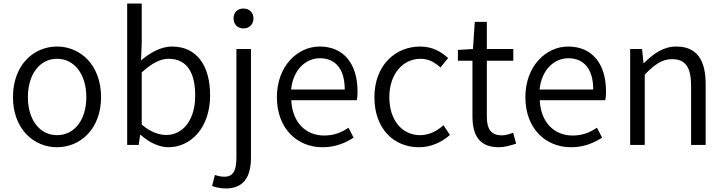

<svg xmlns="http://www.w3.org/2000/svg" viewBox="-20 -816 4079 1081"><path d="M301 13C433 13 549 -91 549 -269C549 -450 433 -554 301 -554C169 -554 53 -450 53 -269C53 -91 169 13 301 13ZM301 -55C204 -55 137 -141 137 -269C137 -398 204 -485 301 -485C399 -485 466 -398 466 -269C466 -141 399 -55 301 -55Z M928 13C1052 13 1163 -94 1163 -279C1163 -445 1089 -554 948 -554C886 -554 825 -519 774 -476L778 -575V-796H696V0H761L769 -56H773C820 -13 878 13 928 13ZM916 -56C879 -56 827 -71 778 -115V-408C832 -458 882 -485 929 -485C1037 -485 1079 -401 1079 -277C1079 -141 1010 -56 916 -56Z M1251 245C1352 245 1393 180 1393 71V-540H1311V70C1311 136 1298 179 1243 179C1223 179 1204 174 1190 169L1174 231C1192 238 1220 245 1251 245ZM1351 -656C1383 -656 1407 -678 1407 -713C1407 -746 1383 -768 1351 -768C1318 -768 1295 -746 1295 -713C1295 -678 1318 -656 1351 -656Z M1796 13C1870 13 1925 -12 1971 -41L1942 -97C1901 -69 1859 -53 1805 -53C1697 -53 1625 -132 1620 -252H1989C1992 -266 1993 -283 1993 -301C1993 -457 1915 -554 1780 -554C1656 -554 1539 -445 1539 -269C1539 -92 1653 13 1796 13ZM1619 -312C1630 -423 1701 -488 1781 -488C1869 -488 1921 -427 1921 -312Z M2339 13C2404 13 2466 -14 2513 -56L2477 -111C2443 -80 2397 -55 2346 -55C2242 -55 2172 -141 2172 -269C2172 -398 2247 -485 2348 -485C2393 -485 2428 -465 2460 -436L2503 -489C2465 -524 2416 -554 2345 -554C2208 -554 2088 -450 2088 -269C2088 -91 2197 13 2339 13Z M2789 13C2819 13 2855 3 2886 -7L2869 -69C2851 -61 2826 -54 2806 -54C2741 -54 2721 -94 2721 -160V-474H2870V-540H2721V-693H2653L2643 -540L2558 -535V-474H2640V-163C2640 -57 2676 13 2789 13Z M3195 13C3269 13 3324 -12 3370 -41L3341 -97C3300 -69 3258 -53 3204 -53C3096 -53 3024 -132 3019 -252H3388C3391 -266 3392 -283 3392 -301C3392 -457 3314 -554 3179 -554C3055 -554 2938 -445 2938 -269C2938 -92 3052 13 3195 13ZM3018 -312C3029 -423 3100 -488 3180 -488C3268 -488 3320 -427 3320 -312Z M3528 0H3610V-396C3666 -453 3707 -483 3764 -483C3839 -483 3871 -437 3871 -333V0H3953V-343C3953 -481 3901 -554 3788 -554C3714 -554 3658 -513 3606 -461H3603L3595 -540H3528Z"/></svg>

Font: Noto Sans HK DemiLight
Style: Regular
Weight: 350
Designer: Ryoko NISHIZUKA 西塚涼子 (kana, bopomofo & ideographs); Paul D. Hunt (Latin, Greek & Cyrillic); Sandoll Communications 산돌커뮤니
Foundry: Adobe
Version: Version 2.004;hotconv 1.0.118;makeotfexe 2.5.65603